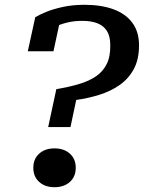

<svg xmlns="http://www.w3.org/2000/svg" viewBox="-20 -770 613 801"><path d="M215 -398Q268 -407 310 -419.5Q352 -432 381 -452Q410 -472 425.5 -503.5Q441 -535 440 -582Q440 -619 426 -641Q412 -663 386 -673Q360 -683 324 -683Q288 -683 258.5 -675.5Q229 -668 207 -657Q185 -646 171 -634Q173 -642 177 -650Q181 -658 188.5 -664.5Q196 -671 206 -675.5Q216 -680 230 -681L203 -556H96L127 -698Q143 -708 172 -720Q201 -732 242 -741Q283 -750 332 -750Q403 -750 454 -731Q505 -712 532.5 -674.5Q560 -637 560 -581Q560 -522 538 -481.5Q516 -441 478.5 -415Q441 -389 394.5 -374.5Q348 -360 298 -353L274 -240H181ZM296 -70Q296 -33 271.5 -11Q247 11 207 11Q168 11 143.5 -11Q119 -33 119 -70Q119 -107 143.5 -129Q168 -151 207 -151Q247 -151 271.5 -129Q296 -107 296 -70Z"/></svg>

Font: Roboto Serif Medium
Style: Italic
Weight: 500
Italic angle: -10°
Designer: Greg Gazdowicz
Foundry: Commercial Type
Version: Version 1.008